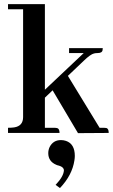

<svg xmlns="http://www.w3.org/2000/svg" viewBox="-20 -655 556 946"><path d="M250 -25.4H201.2V-173.8L239.3 -210L364.3 1L515.6 0Q515.6 -22.5 502.9 -24.4Q498 -25.4 492.2 -25.4H470.7L314.5 -281.2L392.6 -355.5Q425.8 -387.7 443.4 -391.6Q451.2 -393.6 460.9 -393.6Q483.4 -393.6 485.4 -408.2Q486.3 -413.1 486.3 -418H320.3V-393.6H392.6L201.2 -212.9V-634.8H19.5V-609.4H93.8V-78.1Q93.8 -34.2 49.8 -27.3Q37.1 -25.4 19.5 -25.4V0H273.4Q273.4 -22.5 258.8 -24.4Q254.9 -25.4 250 -25.4ZM348.6 113.3Q348.6 53.7 304.7 39.1Q293 35.2 280.3 35.2Q242.2 35.2 224.6 69.3Q217.8 84 217.8 99.6Q217.8 140.6 257.8 157.2Q264.6 160.2 270.5 161.1Q293.9 168 294.9 183.6Q293.9 213.9 253.9 255.9L275.4 271.5Q335.9 208 346.7 134.8Q348.6 123 348.6 113.3Z"/></svg>

Font: Abhaya Libre
Style: Bold
Weight: 700
Designer: Pushpananda Ekanayake, Sol Matas, Pathum Egodawatta
Foundry: Mooniak
Version: Version 1.050 ; ttfautohint (v1.6)